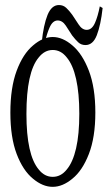

<svg xmlns="http://www.w3.org/2000/svg" viewBox="-20 -744 426 759"><path d="M243.7 -73.7Q268.1 -102.5 280.8 -157.7Q293.5 -212.9 293.5 -294.2Q293.5 -375.5 280.8 -431.9Q268.1 -488.3 243.7 -517.1Q220.7 -546.4 188.5 -546.4Q156.2 -546.4 132.8 -516.6Q84.5 -459 84.5 -293.5Q84.5 -131.3 133.3 -73.7Q156.2 -44.9 188.5 -44.9Q220.7 -44.9 243.7 -73.7ZM110.4 -37.6Q70.8 -69.8 45.9 -135.3Q21 -200.7 21 -299.1Q21 -397.5 45.9 -464.4Q70.8 -531.2 110.8 -564.5Q149.4 -597.7 188.5 -597.7Q227.5 -597.7 266.1 -564.5Q305.7 -531.2 331.3 -464.4Q356.9 -397.5 356.9 -299.3Q356.9 -201.2 331.3 -135.3Q305.7 -69.3 266.1 -37.6Q227.5 -5.4 188.2 -5.4Q148.9 -5.4 110.4 -37.6ZM212.9 -724.1Q230 -724.1 241.9 -712.9Q253.9 -701.7 265.6 -685.5Q278.8 -665.5 291 -647Q304.7 -626 322.8 -626Q343.8 -626 356 -654.8Q366.7 -679.2 374.5 -718.8Q374.5 -718.8 385.7 -712.4Q378.4 -645.5 362.8 -605Q347.7 -565.9 317.9 -565.9Q300.8 -565.9 289.3 -576.7Q277.8 -587.4 265.1 -604Q252.4 -624 240.2 -642.6Q226.6 -663.1 208 -663.1Q188 -663.1 175.8 -634.8Q165 -610.8 156.2 -570.8Q156.2 -570.8 145 -577.1Q151.9 -645 168 -685.1Q184.1 -724.1 212.9 -724.1Z"/></svg>

Font: Scarab Serif
Style: Light
Weight: 300
Designer: John Roberts
Foundry: Scarab
Version: 1.0